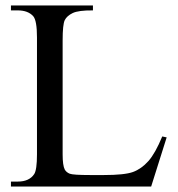

<svg xmlns="http://www.w3.org/2000/svg" viewBox="-20 -682 651 702"><path d="M573.2 -183.1 589.4 -179.7 532.7 0H20V-18.1H44.9Q86.9 -18.1 105 -45.4Q115.2 -61 115.2 -117.7V-544.9Q115.2 -606.9 101.6 -622.6Q82.5 -644 44.9 -644H20V-662.1H319.8V-644Q267.1 -644.5 245.8 -634.3Q224.6 -624 216.8 -608.4Q209 -592.8 209 -533.7V-117.7Q209 -77.1 216.8 -62Q222.7 -51.8 234.9 -46.9Q247.1 -42 311 -42H359.4Q435.5 -42 466.3 -53.2Q497.1 -64.5 522.5 -93Q547.9 -121.6 573.2 -183.1Z"/></svg>

Font: Jameel Khushkhati
Style: Regular
Weight: 400
Version: Version 3.5